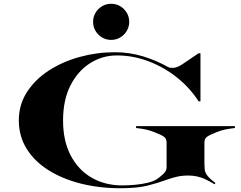

<svg xmlns="http://www.w3.org/2000/svg" viewBox="-20 -990 1278 1020"><path d="M474.5 -874Q474.5 -900.4 487.5 -922.2Q500.5 -944 522.3 -957Q544.1 -970 570.5 -970Q596.9 -970 618.7 -957Q640.5 -944 653.5 -922.2Q666.5 -900.4 666.5 -874Q666.5 -847.6 653.5 -825.8Q640.5 -804 618.7 -791Q596.9 -778 570.5 -778Q544.1 -778 522.3 -791Q500.5 -804 487.5 -825.8Q474.5 -847.6 474.5 -874ZM703 -310V-320H1228V-310Q1197.5 -306.5 1176 -302Q1154.5 -297.5 1130 -287.5Q1092.5 -273 1079.2 -263Q1066 -253 1066 -232.5V-122.5Q1066 -87 1071 -75.2Q1076 -63.5 1084 -54Q1092 -44.5 1102.2 -35.5Q1112.5 -26.5 1124.5 -18L1120 -11Q1109.5 -17.5 1093 -26.5Q1076.5 -35.5 1066 -40Q1026.5 -57.5 980 -57.5Q946.5 -57.5 919 -51Q891.5 -44.5 865 -35Q820 -18 764.2 -4Q708.5 10 620 10Q506.5 10 408.2 -15Q310 -40 236.2 -86.8Q162.5 -133.5 121.2 -200.2Q80 -267 80 -350Q80 -433.5 122.8 -500.2Q165.5 -567 238.2 -614.5Q311 -662 402.2 -687.2Q493.5 -712.5 590 -712.5Q669.5 -712.5 741.8 -690Q814 -667.5 873.5 -633.5Q882.5 -628.5 902.5 -629.8Q922.5 -631 948.5 -648.5L1035 -707H1045V-451.5H1035Q991 -521 922.8 -576.2Q854.5 -631.5 771.5 -663.5Q688.5 -695.5 600.5 -695.5Q523.5 -695.5 458.5 -654.2Q393.5 -613 354.2 -535.8Q315 -458.5 315 -350Q315 -241.5 355.5 -164.2Q396 -87 467 -46Q538 -5 630 -5Q661 -5 696.8 -8.2Q732.5 -11.5 764.2 -19Q796 -26.5 814.5 -39Q827.5 -47.5 846.2 -64.5Q865 -81.5 865 -100V-232.5Q865 -253 851.8 -263Q838.5 -273 801 -287.5Q776.5 -297.5 755 -302Q733.5 -306.5 703 -310Z"/></svg>

Font: Engraving CC
Style: Bold
Weight: 700
Designer: indestructible type*
Foundry: Cowboy Collective
Version: Version 1.000